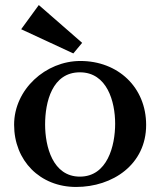

<svg xmlns="http://www.w3.org/2000/svg" viewBox="-20 -724 636 762"><path d="M560 -228C560 -378 448 -482 299 -482C161 -482 36 -369 36 -229C36 -86 139 18 282 18C427 18 560 -71 560 -228ZM437 -233C437 -145 406 -23 297 -23C189 -23 159 -143 159 -230C159 -319 187 -437 297 -437C405 -437 437 -321 437 -233ZM64 -608 271 -512 306 -554 134 -704Z"/></svg>

Font: Original Surfer
Style: Regular
Weight: 400
Designer: Astigmatic (AOETI)
Foundry: Astigmatic (AOETI)
Version: Version 1.001